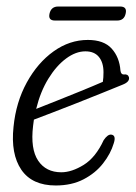

<svg xmlns="http://www.w3.org/2000/svg" viewBox="-20 -561 416 589"><path d="M329 -121.5Q319.5 -89.5 296.2 -59.8Q273 -30 236.5 -11Q200 8 151 8Q78.5 8 45.5 -40.2Q12.5 -88.5 21.5 -172Q29 -247.5 62.2 -308Q95.5 -368.5 144.5 -403.5Q193.5 -438.5 249.5 -438.5Q298.5 -438.5 322.5 -412Q346.5 -385.5 349.5 -344.5Q351 -332.5 359.5 -332.5Q372 -334.5 375.5 -324.5Q379 -310 355.5 -301Q327.5 -289.5 290.2 -274.5Q253 -259.5 214.2 -244.2Q175.5 -229 141.2 -215.8Q107 -202.5 84 -194Q82.5 -184.5 81.5 -175Q73 -104 97 -68.2Q121 -32.5 168 -32.5Q200 -32.5 236.8 -55.2Q273.5 -78 298 -131Q310.5 -149.5 321.5 -148Q337 -146 329 -121.5ZM242 -403.5Q212.5 -403.5 182.8 -381.5Q153 -359.5 128.5 -319.8Q104 -280 91 -227Q117 -237 153 -251.5Q189 -266 226.8 -281.2Q264.5 -296.5 295.5 -310Q297.5 -322 297.5 -339.5Q297.5 -369 283.5 -386.2Q269.5 -403.5 242 -403.5ZM132 -519.5Q137 -541 158.5 -541H348.5Q370.5 -541 365.5 -519.5Q361 -498 339.5 -498H148.5Q127 -498 132 -519.5Z"/></svg>

Font: Fraunces 144pt SuperSoft Light
Style: Italic
Weight: 300
Italic angle: -16°
Version: Version 1.000;[b76b70a41]